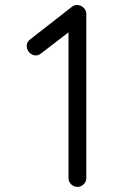

<svg xmlns="http://www.w3.org/2000/svg" viewBox="-20 -734 444 754"><path d="M98 -579C62.6 -550.6 106.1 -496.1 141 -524L249 -607V-35C249 -16 265 0 284 0C303 0 319 -16 319 -35V-679C319 -706.8 284.8 -725.2 262 -707Z"/></svg>

Font: Noto Sans Duployan
Style: Regular
Weight: 400
Designer: David Corbett
Foundry: David Corbett
Version: Version 3.002